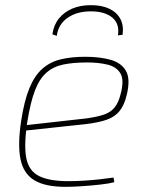

<svg xmlns="http://www.w3.org/2000/svg" viewBox="-20 -712 566 744"><path d="M310 -492Q368 -492 409.5 -480Q451 -468 468.5 -436.5Q486 -405 471 -344Q462 -305 443.5 -282Q425 -259 393.5 -248Q362 -237 312 -231L69 -205L72 -226L313 -253Q357 -259 383 -268Q409 -277 424 -295.5Q439 -314 447 -346Q462 -401 447 -427Q432 -453 397 -461.5Q362 -470 317 -470Q264 -470 225.5 -462Q187 -454 160 -430.5Q133 -407 115.5 -361.5Q98 -316 86 -241Q72 -149 82 -99Q92 -49 132 -29.5Q172 -10 244 -10Q273 -10 306 -12Q339 -14 369 -17.5Q399 -21 420 -24L423 -6Q405 -1 370.5 3Q336 7 298.5 9.5Q261 12 234 12Q155 12 113 -13.5Q71 -39 59.5 -95Q48 -151 62 -244Q74 -322 94 -370.5Q114 -419 144 -445.5Q174 -472 215 -482Q256 -492 310 -492ZM200 -573 183 -579Q188 -615 208 -640Q228 -665 259.5 -678.5Q291 -692 332 -692Q375 -692 404 -678Q433 -664 446.5 -638.5Q460 -613 455 -577L437 -575Q444 -620 415 -644Q386 -668 332 -668Q278 -668 242 -643Q206 -618 200 -573Z"/></svg>

Font: Exo 2 Thin
Style: Italic
Weight: 250
Italic angle: -8°
Designer: Natanael Gama
Foundry: Natanael Gama
Version: Version 2.010